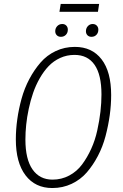

<svg xmlns="http://www.w3.org/2000/svg" viewBox="-20 -928 612 959"><path d="M469.2 -869.1H276.9L283.2 -908.2H475.1ZM284.2 -744.1Q271.5 -744.1 263.7 -752Q255.9 -759.8 255.9 -772Q255.9 -787.1 265.9 -797.6Q275.9 -808.1 291 -808.1Q303.7 -808.1 311.3 -800Q318.8 -792 318.8 -779.8Q318.8 -764.2 309.1 -754.2Q299.3 -744.1 284.2 -744.1ZM437 -744.1Q424.3 -744.1 416.7 -752Q409.2 -759.8 409.2 -772Q409.2 -787.1 418.9 -797.6Q428.7 -808.1 442.9 -808.1Q455.6 -808.1 463.4 -800Q471.2 -792 471.2 -779.8Q471.2 -764.2 461.7 -754.2Q452.1 -744.1 437 -744.1ZM354 -693.8Q439.5 -693.8 487.3 -631.8Q535.2 -569.8 535.2 -453.1Q535.2 -403.3 528.1 -352.1Q521 -300.8 507.1 -248Q493.2 -195.3 469 -149.2Q444.8 -103 413.6 -66.9Q382.3 -30.8 337.9 -9.8Q293.5 11.2 241.2 11.2Q155.8 11.2 107.4 -52.5Q59.1 -116.2 59.1 -231.9Q59.1 -280.3 66.2 -331.3Q73.2 -382.3 87.6 -434.8Q102.1 -487.3 126.5 -533.2Q150.9 -579.1 182.4 -615.5Q213.9 -651.9 258.1 -672.9Q302.2 -693.8 354 -693.8ZM352.1 -653.8Q314 -653.8 280.8 -638.7Q247.6 -623.5 223.1 -597.9Q198.7 -572.3 178.7 -537.4Q158.7 -502.4 145.5 -464.1Q132.3 -425.8 123.5 -384.3Q114.7 -342.8 110.8 -304.7Q106.9 -266.6 106.9 -231Q106.9 -132.3 142.6 -81.5Q178.2 -30.8 242.2 -30.8Q287.6 -30.8 325.9 -51.3Q364.3 -71.8 390.1 -106.7Q416 -141.6 435.5 -184.6Q455.1 -227.5 465.8 -276.6Q476.6 -325.7 481.7 -370.1Q486.8 -414.6 486.8 -456.1Q486.8 -554.7 452.4 -604.2Q418 -653.8 352.1 -653.8Z"/></svg>

Font: Fira Sans Compressed ExtraLight
Style: Italic
Weight: 250
Width: 3
Italic angle: -8°
Designer: Carrois Corporate & Edenspiekermann AG
Foundry: Carrois Corporate GbR & Edenspiekermann AG
Version: Version 4.203;PS 004.203;hotconv 1.0.88;makeotf.lib2.5.64775